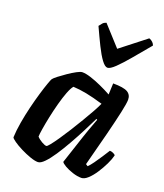

<svg xmlns="http://www.w3.org/2000/svg" viewBox="-142 -869 823 963"><g transform="rotate(20 270.0 -387.0)"><path d="M174 0Q157.5 0 132 -9Q106.5 -18 80.5 -31Q54.5 -44 36.8 -56.5Q19 -69 17 -75Q18.5 -112 26 -155.8Q33.5 -199.5 44.2 -243.5Q55 -287.5 66 -324.5Q77 -361.5 85.8 -386Q94.5 -410.5 97.5 -414.5Q102.5 -421.5 120.2 -435.2Q138 -449 160 -464Q182 -479 201.5 -489.5Q221 -500 230.5 -500Q249.5 -500 276 -491.5Q302.5 -483 332.8 -469.5Q363 -456 392 -440L394.5 -500Q450.5 -500 471.8 -487.5Q493 -475 493 -448.5Q493 -430 482 -379.5Q471 -329 451.5 -251.8Q432 -174.5 405 -73L416 -66Q427 -76.5 441 -96Q455 -115.5 469.5 -137.8Q484 -160 494.5 -177Q503.5 -177 513.2 -172.5Q523 -168 525 -163Q520 -142 506.8 -114.5Q493.5 -87 476.2 -60.5Q459 -34 440.5 -17Q422 0 406 0Q384 0 358.8 -8.2Q333.5 -16.5 315.2 -27.2Q297 -38 294 -45L345.5 -201Q352 -220 357.5 -235.8Q363 -251.5 369 -267Q375 -282.5 381.5 -301L376.5 -304Q360 -270 339 -229Q318 -188 295 -147.5Q272 -107 249.8 -73.5Q227.5 -40 208 -20Q188.5 0 174 0ZM186.5 -90.5Q191 -90.5 204.2 -107Q217.5 -123.5 236 -150.5Q254.5 -177.5 275 -210.2Q295.5 -243 315.2 -276Q335 -309 350.8 -337.5Q366.5 -366 374.5 -384Q323.5 -399.5 284.8 -407Q246 -414.5 213 -416Q202.5 -404 191.2 -374.8Q180 -345.5 169.8 -307.5Q159.5 -269.5 151.5 -231.2Q143.5 -193 138.8 -163.2Q134 -133.5 134 -121.5Q144 -110 161 -100.2Q178 -90.5 186.5 -90.5ZM340 -564Q326.5 -564 308.5 -588.2Q290.5 -612.5 270 -654Q249.5 -695.5 226.5 -746Q233.5 -755.5 240.2 -763.2Q247 -771 259 -774.5L354 -670L487.5 -774.5Q499.5 -770.5 507.2 -762.5Q515 -754.5 517 -746.5Q475.5 -696.5 440.2 -654.8Q405 -613 379.5 -588.5Q354 -564 340 -564Z"/></g></svg>

Font: Texturina Medium
Style: Italic
Weight: 500
Italic angle: -11°
Designer: Guillermo Torres Carreño
Foundry: Omnibus-Type
Version: Version 1.002